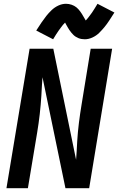

<svg xmlns="http://www.w3.org/2000/svg" viewBox="-20 -992 623 1012"><path d="M14 0H127L176 -294Q184 -342 189.5 -390.5Q195 -439 198 -487L201 -542Q202 -553 202.5 -563.5Q203 -574 204 -585L325 0H450L571 -735H458L410 -441Q402 -393 396 -345Q390 -297 387 -248L384 -193Q383 -182 382.5 -171.5Q382 -161 381 -150L261 -735H136ZM427 -785Q447 -785 467.5 -794.5Q488 -804 503 -819Q518 -834 530 -848.5Q542 -863 555 -882.5Q568 -902 583 -926L494 -972Q486 -959 479 -947.5Q472 -936 465.5 -926.5Q459 -917 453 -909.5Q447 -902 443 -896.5Q439 -891 432 -884Q425 -895 418.5 -907Q412 -919 402.5 -932Q393 -945 382.5 -953.5Q372 -962 357.5 -967Q343 -972 328 -972Q307 -972 287 -962.5Q267 -953 251.5 -938Q236 -923 224.5 -908.5Q213 -894 199.5 -874.5Q186 -855 171 -831L260 -785Q268 -798 275 -809.5Q282 -821 289 -830.5Q296 -840 301.5 -847.5Q307 -855 311.5 -860.5Q316 -866 323 -873Q326 -867 330 -860Q334 -853 337.5 -847Q341 -841 345.5 -834Q350 -827 356 -820Q362 -813 367 -808Q372 -803 379 -798.5Q386 -794 393.5 -791Q401 -788 409.5 -786.5Q418 -785 427 -785Z"/></svg>

Font: Iosevka Sparkle Semibold
Style: Italic
Weight: 600
Italic angle: -9°
Designer: Belleve Invis
Foundry: Belleve Invis
Version: Version 4.5.0; ttfautohint (v1.8.3)